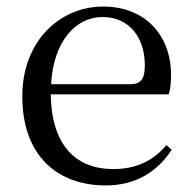

<svg xmlns="http://www.w3.org/2000/svg" viewBox="-20 -551 586 586"><path d="M303 15C393 15 460 -26 504 -94L488 -108C447 -60 396 -35 325 -35C215 -35 137 -104 135 -263H495C500 -279 502 -299 502 -323C502 -441 425 -531 295 -531C162 -531 48 -425 48 -257C48 -76 155 15 303 15ZM136 -294C143 -424 210 -499 293 -499C374 -499 422 -437 422 -352C422 -312 412 -294 377 -294Z"/></svg>

Font: Noto Serif CJK TC
Style: Regular
Weight: 400
Designer: Ryoko NISHIZUKA 西塚涼子 (kana & ideographs); Frank Grießhammer (Latin, Greek & Cyrillic); Wenlong ZHANG 张文龙 (bopomofo); San
Foundry: Adobe
Version: Version 2.001;hotconv 1.1.0;makeotfexe 2.6.0